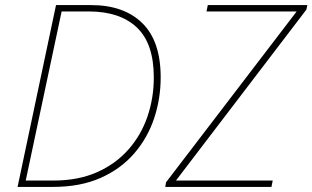

<svg xmlns="http://www.w3.org/2000/svg" viewBox="-20 -734 1227 754"><path d="M49 0 200 -714H338Q466 -714 538.5 -643.5Q611 -573 611 -430Q611 -347 585.5 -270Q560 -193 507.5 -132Q455 -71 375.5 -35.5Q296 0 188 0ZM81 -25H190Q287 -25 360.5 -57.5Q434 -90 484 -146.5Q534 -203 559 -276Q584 -349 584 -430Q584 -563 517.5 -626Q451 -689 329 -689H222ZM629 0 632 -18 1145 -689H791L796 -714H1187L1183 -696L671 -25H1051L1046 0Z"/></svg>

Font: Noto Sans Disp Thin
Style: Italic
Weight: 100
Italic angle: -12°
Designer: Monotype Design Team
Foundry: Monotype Imaging Inc.
Version: Version 2.000;GOOG;noto-source:20170915:90ef993387c0